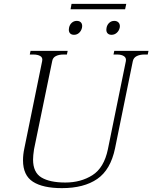

<svg xmlns="http://www.w3.org/2000/svg" viewBox="-20 -963 788 993"><path d="M350 -943H633L627 -915H345ZM336 -809Q336 -815 337 -819Q340 -835 351 -845Q362 -855 377 -855Q390 -855 397.5 -848Q405 -841 405 -828Q405 -822 404 -819Q400 -803 389 -793Q378 -783 363 -783Q350 -783 343 -790Q336 -797 336 -809ZM530 -809Q530 -816 531 -819Q534 -835 545 -845Q556 -855 571 -855Q584 -855 592 -847.5Q600 -840 600 -827Q600 -822 599 -819Q595 -803 583.5 -793Q572 -783 557 -783Q544 -783 537 -790Q530 -797 530 -809ZM99 -134Q99 -164 106 -196L198 -647Q202 -665 188.5 -673Q175 -681 153 -681H134L138 -700H330L326 -681H308Q285 -681 269 -673Q253 -665 250 -647L156 -191Q151 -158 151 -138Q151 -71 194.5 -45Q238 -19 318 -19Q398 -19 458 -57Q518 -95 538 -191L631 -647Q634 -664 621 -672.5Q608 -681 586 -681H567L571 -700H748L744 -681H726Q704 -681 687.5 -673Q671 -665 667 -647L575 -196Q552 -85 483 -37.5Q414 10 300 10Q202 10 150.5 -23Q99 -56 99 -134Z"/></svg>

Font: Taviraj ExtraLight
Style: Italic
Weight: 275
Italic angle: -12°
Designer: Katatrad Team
Foundry: CadsonDemak
Version: Version 1.001